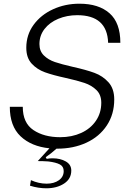

<svg xmlns="http://www.w3.org/2000/svg" viewBox="-20 -793 693 1037"><path d="M597 -256Q597 -176 557 -115.5Q517 -55 447 -22.5Q377 10 289 10H285Q260 33 227 56L232 65Q247 62 264 62Q306 62 335.5 79Q365 96 365 128Q365 173 326 198.5Q287 224 230 224Q187 224 142 210L147 180Q189 199 232 199Q272 199 298 180.5Q324 162 324 131Q324 106 303 95Q282 84 241 79Q213 77 184 77L247 8Q149 -2 91 -57Q33 -112 33 -216H103Q103 -129 160.5 -90.5Q218 -52 305 -52Q368 -52 418.5 -75Q469 -98 498 -140.5Q527 -183 527 -238Q527 -281 501 -306.5Q475 -332 436.5 -345Q398 -358 335 -372Q266 -387 223 -402.5Q180 -418 151 -449.5Q122 -481 122 -535Q122 -605 161.5 -659Q201 -713 266.5 -743Q332 -773 409 -773Q513 -773 571.5 -721.5Q630 -670 630 -562H564Q559 -711 397 -711Q342 -711 295 -691.5Q248 -672 220.5 -636.5Q193 -601 193 -555Q193 -517 217 -493.5Q241 -470 276.5 -458Q312 -446 373 -432Q445 -416 490 -399.5Q535 -383 566 -348.5Q597 -314 597 -256Z"/></svg>

Font: Open Sauce One Light Italic
Style: Regular
Weight: 300
Italic angle: -10°
Designer: Alfredo Marco Pradil
Foundry: Creative Sauce Fz LLC
Version: Version 1.477